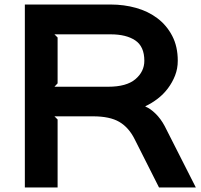

<svg xmlns="http://www.w3.org/2000/svg" viewBox="-20 -830 892 850"><path d="M847 0H684L576 -214Q550 -266 508 -290.5Q466 -315 392 -315H221L235 -301V0H90V-810H470Q529 -810 582.5 -795Q636 -780 677 -749Q718 -718 742.5 -671Q767 -624 767 -561Q767 -526 755 -495.5Q743 -465 723.5 -439Q704 -413 678 -393Q652 -373 624 -360V-358Q645 -350 668.5 -327Q692 -304 709 -272ZM619 -561Q619 -624 579 -651Q539 -678 470 -678H221L235 -664V-461L221 -446H459Q540 -446 579.5 -479.5Q619 -513 619 -561Z"/></svg>

Font: TypoPRO Sinkin Sans
Style: 600 SemiBold
Weight: 600
Designer: Keith Bates
Foundry: K-Type
Version: Sinkin Sans (version 1.0)  by Keith Bates   •   © 2014   www